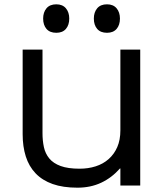

<svg xmlns="http://www.w3.org/2000/svg" viewBox="-20 -860 760 890"><path d="M536 -774Q536 -744 520.5 -726Q505 -708 476 -708Q446 -708 430.5 -726Q415 -744 415 -774Q415 -803 430.5 -821.5Q446 -840 476 -840Q505 -840 520.5 -821.5Q536 -803 536 -774ZM301 -774Q301 -744 285.5 -726Q270 -708 241 -708Q211 -708 195.5 -726Q180 -744 180 -774Q180 -803 195.5 -821.5Q211 -840 241 -840Q270 -840 285.5 -821.5Q301 -803 301 -774ZM630 0H538V-79H536Q498 -36 449 -13Q400 10 339 10Q272 10 224 -7Q176 -24 145 -56.5Q114 -89 99.5 -135Q85 -181 85 -238V-630H177V-243Q177 -208 183.5 -178Q190 -148 208.5 -125.5Q227 -103 261 -90.5Q295 -78 349 -78Q389 -78 423.5 -89Q458 -100 483.5 -122.5Q509 -145 523.5 -178Q538 -211 538 -256V-630H630Z"/></svg>

Font: TypoPRO Sinkin Sans
Style: 400 Regular
Weight: 400
Designer: Keith Bates
Foundry: K-Type
Version: Sinkin Sans (version 1.0)  by Keith Bates   •   © 2014   www